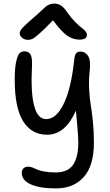

<svg xmlns="http://www.w3.org/2000/svg" viewBox="-20 -818 615 1069"><path d="M136.2 -596.2Q117.2 -596.2 103.5 -607.2Q89.8 -618.2 89.8 -632.8Q89.8 -645 104 -661.4Q118.2 -677.7 171.9 -724.1Q189 -738.3 208 -756.6Q227.1 -774.9 234.6 -781.2Q242.2 -787.6 254.2 -792.7Q266.1 -797.9 280.8 -797.9Q303.7 -797.9 320.3 -786.9Q336.9 -775.9 356 -747.1Q376.5 -718.3 398.4 -695.8Q420.4 -673.3 433.6 -664.1Q446.8 -654.8 455.3 -644.5Q463.9 -634.3 463.9 -623Q463.9 -610.8 452.9 -604Q441.9 -597.2 423.8 -597.2Q386.7 -597.2 355 -618.9Q323.2 -640.6 274.9 -705.1Q227.5 -655.3 199.5 -630.9Q171.4 -606.4 160.4 -601.3Q149.4 -596.2 136.2 -596.2ZM292 231Q201.2 231 151.1 208.3Q101.1 185.5 101.1 145Q101.1 128.9 110.6 119.4Q120.1 109.9 138.2 109.9Q148.9 109.9 161.6 115Q174.3 120.1 186.8 126Q199.2 131.8 226.3 137Q253.4 142.1 289.1 142.1Q358.4 142.1 387.2 99.1Q416 56.2 416 -24.9Q416 -56.2 410.4 -115Q404.8 -173.8 402.8 -202.1Q343.3 -67.9 242.2 -67.9Q155.8 -67.9 108.9 -142.8Q62 -217.8 62 -373Q62 -436.5 69.6 -472.9Q77.1 -509.3 88.1 -520.8Q99.1 -532.2 116.2 -532.2Q140.1 -532.2 150.1 -514.2Q160.2 -496.1 158.2 -453.1Q142.6 -154.8 236.8 -154.8Q277.8 -154.8 310.3 -199Q342.8 -243.2 362.8 -315.2Q382.8 -387.2 393.1 -482.9Q396 -511.7 403.6 -521.2Q411.1 -530.8 429.2 -530.8Q454.6 -530.8 470 -507.1Q485.4 -483.4 480 -430.2Q473.6 -376.5 476.3 -322.5Q479 -268.6 484.9 -235.8Q490.7 -203.1 496.8 -145Q502.9 -86.9 502.9 -24.9Q502.9 105 446 168Q389.2 231 292 231Z"/></svg>

Font: Shantell Sans Bouncy
Style: Regular
Weight: 400
Designer: Stephen Nixon, Anya Danilova, Shantell Martin
Foundry: Arrow Type
Version: Version 1.006;[9816181b4]